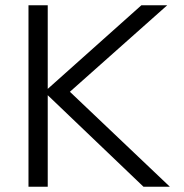

<svg xmlns="http://www.w3.org/2000/svg" viewBox="-20 -708 699 728"><path d="M524 0H624L245 -360L614 -688H516L161 -371V-688H88V0H161V-347Z"/></svg>

Font: MV Cash Light
Style: Regular
Weight: 300
Designer: Rodrigo Fuenzalida
Foundry: fragTYPE
Version: Version 1.100;Glyphs 3.1.2 (3151)